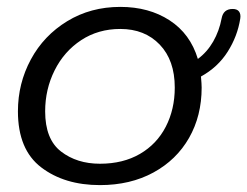

<svg xmlns="http://www.w3.org/2000/svg" viewBox="-20 -537 718 557"><path d="M677 -483Q669 -432 640.5 -387Q612 -342 563 -315Q565 -293 565 -283Q565 -201 528.5 -137Q492 -73 425 -36.5Q358 0 270 0Q167 0 99.5 -51.5Q32 -103 32 -214Q32 -295 69.5 -364.5Q107 -434 175 -475.5Q243 -517 329 -517Q412 -517 472 -478Q532 -439 554 -366Q581 -386 598.5 -416.5Q616 -447 623 -484Q628 -511 655 -511Q668 -511 673.5 -503.5Q679 -496 677 -483ZM487 -283Q487 -362 443.5 -407.5Q400 -453 329 -453Q265 -453 215.5 -420.5Q166 -388 138.5 -333Q111 -278 111 -214Q111 -133 157 -97.5Q203 -62 270 -62Q337 -62 386 -90.5Q435 -119 461 -169.5Q487 -220 487 -283Z"/></svg>

Font: Mali
Style: Italic
Weight: 400
Italic angle: -10°
Version: Version 1.000; ttfautohint (v1.6)